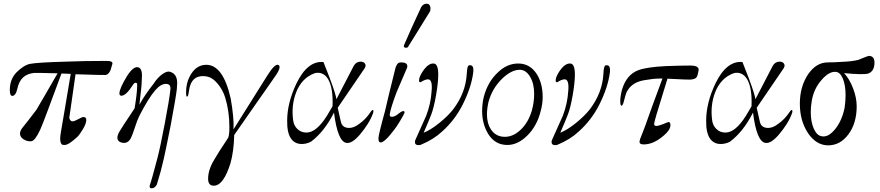

<svg xmlns="http://www.w3.org/2000/svg" viewBox="-20 -771 4752 1037"><path d="M587 -426 577 -392Q566 -367 549 -366Q541 -365 388 -370Q379 -304 356 -147Q352 -133 358.5 -123.5Q365 -114 374 -116Q382 -116 402 -127Q423 -139 431 -139Q446 -139 446 -123Q446 -105 430 -77Q412 -46 398 -32Q351 12 329 12Q321 12 318 11Q305 7 305 -24Q305 -41 323 -140L362 -372L312 -374Q304 -351 240 -180Q208 -94 197 -70Q169 -10 149 -8Q127 -6 107.5 -18.5Q88 -31 88 -49Q88 -65 102 -82Q122 -106 176 -177Q195 -208 291 -375Q177 -378 164 -377Q90 -370 74 -293Q65 -253 46 -253Q34 -253 33 -281Q32 -342 69 -380Q108 -419 142 -426Q184 -434 335 -438Q430 -442 554 -442Q573 -442 581 -438Q589 -434 587 -426Z M935 -289Q929 -239 902 -95Q874 46 865 85Q849 156 827 226Q816 246 799 246Q788 246 788 235Q788 232 790 226Q797 209 830 84Q844 32 870 -104Q895 -236 900 -285Q905 -318 876 -318Q848 -318 818 -283Q781 -240 732 -144Q721 -122 708 -81Q696 -44 687 -25Q673 1 649 1Q640 1 628 -4Q614 -12 614 -27Q614 -41 625 -60Q629 -69 707 -186Q721 -270 721 -313Q721 -324 713 -324Q705 -324 699 -314Q661 -254 636 -254Q625 -254 625 -266Q625 -293 666 -360Q699 -412 724 -408Q751 -404 746 -346Q746 -309 733 -206Q763 -260 809 -318Q830 -351 856 -370Q882 -389 899 -383Q937 -372 937 -322Q937 -313 935 -289Z M1484 -420Q1490 -417 1490 -408Q1490 -391 1462 -353L1435 -314Q1408 -276 1356.5 -202Q1305 -128 1245 -42Q1243 45 1225 110Q1187 232 1135 232Q1104 232 1104 195Q1104 145 1138 90Q1152 64 1213 -28Q1219 -46 1219 -84Q1219 -170 1196 -245Q1183 -286 1156 -318.5Q1129 -351 1101 -357Q1088 -360 1076 -360Q1024 -360 1007 -309Q1004 -303 999 -270Q996 -249 990 -249Q985 -249 985 -273Q985 -319 1003 -355Q1036 -421 1094 -421Q1185 -421 1226 -239Q1245 -130 1241 -72L1425 -365Q1466 -430 1484 -420Z M1995 -160Q1975 -104 1922 -42Q1882 4 1853 1Q1804 -3 1784 -163Q1732 -60 1660 -6Q1630 10 1597 6Q1540 -3 1532 -86Q1531 -97 1531 -119Q1531 -215 1581 -320Q1641 -444 1727 -436Q1758 -357 1761 -349Q1795 -258 1797 -235L1891 -416Q1904 -438 1928 -438Q1943 -438 1950 -429Q1959 -418 1950 -403L1804 -189L1821 -114Q1828 -80 1866 -80Q1892 -80 1920 -102Q1955 -126 1983 -168Q1989 -177 1992 -177Q2000 -177 1995 -160ZM1746 -146 1776 -197Q1780 -292 1754 -340Q1733 -378 1696 -378Q1687 -378 1678 -375Q1609 -349 1579 -271Q1553 -202 1563 -124Q1566 -94 1586 -74.5Q1606 -55 1635 -55Q1689 -55 1746 -146Z M2179 -406Q2150 -337 2122 -273Q2089 -185 2085 -153Q2084 -140 2096 -140Q2113 -140 2135 -159Q2150 -171 2159 -171Q2165 -171 2165 -164Q2165 -158 2141 -118Q2122 -86 2109 -70Q2053 4 2033 -2Q2024 -4 2024 -24Q2024 -43 2060 -173Q2073 -232 2110 -380Q2111 -383 2113.5 -394.5Q2116 -406 2118 -410.5Q2120 -415 2124 -422Q2128 -429 2133.5 -431.5Q2139 -434 2147 -434Q2180 -434 2180 -413Q2180 -408 2179 -406ZM2255 -733Q2266 -751 2285 -751Q2302 -751 2305 -729Q2306 -716 2301 -707L2184 -518Q2181 -513 2173 -513Q2161 -513 2161 -523Q2161 -526 2162 -527Q2198 -611 2255 -733Z M2536 -380Q2526 -300 2479 -206Q2436 -121 2367 -60Q2322 -18 2255 10Q2248 13 2241 13Q2221 13 2221 -4Q2221 -9 2222 -12Q2239 -48 2282 -146Q2307 -212 2311 -278Q2318 -349 2286 -342Q2270 -339 2254 -328Q2249 -325 2244 -330Q2242 -337 2245 -349Q2252 -372 2273 -399Q2298 -430 2323 -428Q2347 -426 2347 -368Q2347 -325 2335 -256Q2323 -188 2309 -152Q2296 -118 2268 -54Q2306 -69 2353 -107Q2400 -145 2428 -181Q2495 -269 2501 -372Q2503 -417 2513 -418Q2525 -420 2530 -415Q2539 -407 2536 -380Z M2900 -170Q2880 -90 2828 -39Q2777 12 2720 12Q2653 12 2616 -49Q2584 -102 2584 -172Q2584 -210 2593 -248Q2614 -328 2668 -379Q2718 -428 2779 -428Q2844 -428 2881 -368Q2911 -318 2911 -247Q2911 -209 2900 -170ZM2852 -172Q2865 -218 2865 -264Q2865 -320 2843 -356.5Q2821 -393 2790 -394Q2743 -396 2690 -344Q2637 -291 2618 -219Q2610 -182 2610 -153Q2610 -104 2633 -70Q2659 -32 2707 -32Q2752 -32 2792.5 -70.5Q2833 -109 2852 -172Z M3274 -380Q3264 -300 3217 -206Q3174 -121 3105 -60Q3060 -18 2993 10Q2986 13 2979 13Q2959 13 2959 -4Q2959 -9 2960 -12Q2977 -48 3020 -146Q3045 -212 3049 -278Q3056 -349 3024 -342Q3008 -339 2992 -328Q2987 -325 2982 -330Q2980 -337 2983 -349Q2990 -372 3011 -399Q3036 -430 3061 -428Q3085 -426 3085 -368Q3085 -325 3073 -256Q3061 -188 3047 -152Q3034 -118 3006 -54Q3044 -69 3091 -107Q3138 -145 3166 -181Q3233 -269 3239 -372Q3241 -417 3251 -418Q3263 -420 3268 -415Q3277 -407 3274 -380Z M3753 -390Q3748 -362 3743 -355Q3736 -343 3708 -341Q3702 -340 3585 -346L3525 -150Q3513 -108 3513 -102Q3513 -92 3522 -91Q3531 -89 3560 -100Q3588 -112 3591 -112Q3601 -112 3601 -95Q3601 -69 3565 -39Q3510 9 3457 9Q3434 9 3434 -4Q3434 -16 3451 -55Q3472 -109 3474 -117Q3490 -164 3558 -347Q3530 -347 3508 -345Q3450 -338 3429 -330Q3382 -313 3362 -268Q3358 -257 3348 -218Q3343 -201 3337 -200Q3330 -200 3330 -225Q3330 -249 3339 -285Q3363 -368 3428 -392Q3474 -409 3577 -414Q3659 -417 3708 -417Q3758 -417 3753 -390Z M4258 -160Q4238 -104 4185 -42Q4145 4 4116 1Q4067 -3 4047 -163Q3995 -60 3923 -6Q3893 10 3860 6Q3803 -3 3795 -86Q3794 -97 3794 -119Q3794 -215 3844 -320Q3904 -444 3990 -436Q4021 -357 4024 -349Q4058 -258 4060 -235L4154 -416Q4167 -438 4191 -438Q4206 -438 4213 -429Q4222 -418 4213 -403L4067 -189L4084 -114Q4091 -80 4129 -80Q4155 -80 4183 -102Q4218 -126 4246 -168Q4252 -177 4255 -177Q4263 -177 4258 -160ZM4009 -146 4039 -197Q4043 -292 4017 -340Q3996 -378 3959 -378Q3950 -378 3941 -375Q3872 -349 3842 -271Q3816 -202 3826 -124Q3829 -94 3849 -74.5Q3869 -55 3898 -55Q3952 -55 4009 -146Z M4703 -428Q4701 -386 4670 -374Q4645 -366 4539 -376Q4568 -345 4587.5 -294Q4607 -243 4607 -197Q4607 -105 4562 -45Q4518 14 4453 14Q4389 14 4344 -52Q4300 -119 4300 -211Q4300 -302 4344 -369Q4389 -435 4453 -434Q4485 -434 4528 -437Q4583 -439 4617 -448Q4618 -448 4649 -461Q4669 -470 4678 -469Q4705 -465 4703 -428ZM4542 -190Q4547 -228 4547 -257Q4547 -311 4532.5 -346Q4518 -381 4494 -383Q4458 -386 4418 -340Q4375 -292 4364 -224Q4359 -192 4359 -166Q4359 -112 4375.5 -75.5Q4392 -39 4418 -35Q4454 -28 4491 -74Q4528 -120 4542 -190Z"/></svg>

Font: GFS Gazis
Style: Regular
Weight: 400
Designer: George Matthiopoulos
Foundry: George Matthiopoulos
Version: Version 1.0